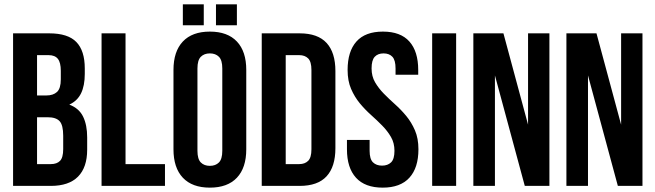

<svg xmlns="http://www.w3.org/2000/svg" viewBox="-20 -853 3007 881"><path d="M206 -700Q292 -700 330.5 -660Q369 -620 369 -539V-514Q369 -460 352 -425Q335 -390 298 -373Q343 -356 361.5 -317.5Q380 -279 380 -223V-166Q380 -85 338 -42.5Q296 0 213 0H40V-700ZM150 -315V-100H213Q241 -100 255.5 -115Q270 -130 270 -169V-230Q270 -279 253.5 -297Q237 -315 199 -315ZM150 -600V-415H193Q224 -415 241.5 -431Q259 -447 259 -489V-528Q259 -566 245.5 -583Q232 -600 203 -600Z M446 -700H556V-100H737V0H446Z M886 -161Q886 -123 901.5 -107.5Q917 -92 943 -92Q969 -92 984.5 -107.5Q1000 -123 1000 -161V-539Q1000 -577 984.5 -592.5Q969 -608 943 -608Q917 -608 901.5 -592.5Q886 -577 886 -539ZM776 -532Q776 -617 819 -662.5Q862 -708 943 -708Q1024 -708 1067 -662.5Q1110 -617 1110 -532V-168Q1110 -83 1067 -37.5Q1024 8 943 8Q862 8 819 -37.5Q776 -83 776 -168ZM915 -833V-737H819V-833ZM1067 -833V-737H971V-833Z M1181 -700H1355Q1438 -700 1478.5 -656Q1519 -612 1519 -527V-173Q1519 -88 1478.5 -44Q1438 0 1355 0H1181ZM1291 -600V-100H1353Q1379 -100 1394 -115Q1409 -130 1409 -168V-532Q1409 -570 1394 -585Q1379 -600 1353 -600Z M1575 -532Q1575 -617 1615.5 -662.5Q1656 -708 1737 -708Q1818 -708 1858.5 -662.5Q1899 -617 1899 -532V-510H1795V-539Q1795 -577 1780.5 -592.5Q1766 -608 1740 -608Q1714 -608 1699.5 -592.5Q1685 -577 1685 -539Q1685 -503 1701 -475.5Q1717 -448 1741 -423.5Q1765 -399 1792.5 -374.5Q1820 -350 1844 -321Q1868 -292 1884 -255Q1900 -218 1900 -168Q1900 -83 1858.5 -37.5Q1817 8 1736 8Q1655 8 1613.5 -37.5Q1572 -83 1572 -168V-211H1676V-161Q1676 -123 1691.5 -108Q1707 -93 1733 -93Q1759 -93 1774.5 -108Q1790 -123 1790 -161Q1790 -197 1774 -224.5Q1758 -252 1734 -276.5Q1710 -301 1682.5 -325.5Q1655 -350 1631 -379Q1607 -408 1591 -445Q1575 -482 1575 -532Z M1963 -700H2073V0H1963Z M2251 -507V0H2152V-700H2290L2403 -281V-700H2501V0H2388Z M2678 -507V0H2579V-700H2717L2830 -281V-700H2928V0H2815Z"/></svg>

Font: BebasNeueW03-Regular
Style: Regular
Weight: 400
Designer: Ryoichi Tsunekawa
Foundry: Ryoichi Tsunekawa
Version: Version 1.30